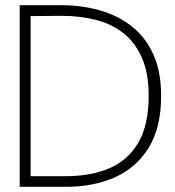

<svg xmlns="http://www.w3.org/2000/svg" viewBox="-20 -720 676 740"><path d="M56 0V-700H217Q294 -700 363.5 -680.5Q433 -661 486.5 -619.5Q540 -578 570.5 -511.5Q601 -445 601 -351Q601 -228 553 -150.5Q505 -73 422.5 -36.5Q340 0 235 0ZM98 -41H235Q330 -41 401.5 -71.5Q473 -102 513 -170Q553 -238 553 -351Q553 -439 526.5 -498.5Q500 -558 454 -593.5Q408 -629 347 -644Q286 -659 217 -659L98 -658Z"/></svg>

Font: Panamera Light
Style: Regular
Weight: 300
Designer: Bastien Sozeau
Foundry: NBR — Bastien Sozeau
Version: Version 3.002; ttfautohint (v1.8.4.7-5d5b);gftools[0.9.33]